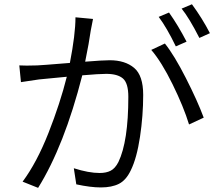

<svg xmlns="http://www.w3.org/2000/svg" viewBox="-20 -863 1040 908"><path d="M972.7 -706.1 922.9 -683.6Q874 -779.3 838.9 -822.3L887.7 -842.8Q936.5 -776.4 972.7 -706.1ZM862.3 -666 811.5 -643.6Q768.6 -732.4 730.5 -783.2L779.3 -803.7Q822.3 -743.2 862.3 -666ZM336.9 -781.2 419.9 -773.4Q414.1 -742.2 409.2 -718.8Q401.4 -662.1 382.8 -571.3Q466.8 -578.1 499 -578.1Q571.3 -578.1 614.3 -542Q657.2 -505.9 657.2 -414.1Q657.2 -316.4 642.1 -215.8Q627 -115.2 598.6 -57.6Q576.2 -10.7 542.5 6.3Q508.8 23.4 457 23.4Q408.2 23.4 340.8 8.8L329.1 -67.4Q399.4 -44.9 451.2 -44.9Q482.4 -44.9 503.4 -55.7Q524.4 -66.4 540 -96.7Q586.9 -194.3 586.9 -405.3Q586.9 -469.7 561.5 -491.7Q536.1 -513.7 482.4 -513.7Q449.2 -513.7 369.1 -506.8Q284.2 -173.8 160.2 25.4L86.9 -3.9Q154.3 -94.7 209.5 -234.9Q264.6 -375 295.9 -500Q271.5 -498 225.1 -493.2Q178.7 -488.3 164.1 -487.3Q151.4 -485.4 79.1 -474.6L71.3 -553.7Q99.6 -551.8 156.2 -553.7Q167 -553.7 310.5 -565.4Q336.9 -701.2 336.9 -781.2ZM695.3 -627 759.8 -657.2Q803.7 -602.5 858.9 -494.1Q914.1 -385.7 943.4 -306.6L874 -274.4Q848.6 -357.4 796.4 -463.9Q744.1 -570.3 695.3 -627Z"/></svg>

Font: Gen Shin Gothic Monospace Normal
Style: Regular
Weight: 350
Designer: [Source Han Sans]
Ryoko NISHIZUKA  (kana & ideographs); Paul D. Hunt (Latin, Greek & Cyrillic); Wenlong ZHANG  (bopomofo
Version: Version 1.002.20150607